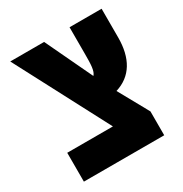

<svg xmlns="http://www.w3.org/2000/svg" viewBox="-146 -720 789 830"><g transform="rotate(-30 248.0 -304.5)"><path d="M36 0H437V-119L354 -269C436 -294 476 -363 476 -466V-609H316V-479C316 -422 315 -391 300 -375L189 -609H20L264 -144H36Z"/></g></svg>

Font: Noto Sans Hebrew ExtraCondensed Black
Style: Regular
Weight: 900
Width: 2
Designer: Monotype Design Team
Foundry: Monotype Imaging Inc.
Version: Version 2.004